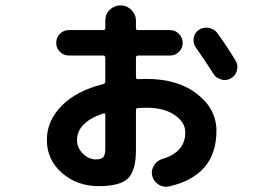

<svg xmlns="http://www.w3.org/2000/svg" viewBox="-20 -658 1040 722"><path d="M368.2 -231.4Q270.5 -198.2 269.5 -131.8Q269.5 -102.5 291.5 -80.6Q313.5 -58.6 339.8 -58.6Q361.3 -58.6 368.7 -67.4Q376 -76.2 376 -100.6V-224.6Q376 -233.4 368.2 -231.4ZM351.6 42Q269.5 42 212.9 -7.8Q156.2 -57.6 156.2 -131.8Q156.2 -203.1 211.4 -259.8Q266.6 -316.4 368.2 -341.8Q376 -343.8 376 -352.5V-440.4Q376 -449.2 368.2 -449.2H239.3Q219.7 -449.2 205.6 -462.9Q191.4 -476.6 191.4 -496.6Q191.4 -516.6 205.1 -530.8Q218.8 -544.9 239.3 -544.9H368.2Q376 -544.9 376 -552.7V-581.1Q376 -605.5 393.1 -621.6Q410.2 -637.7 433.6 -637.7Q457 -637.7 474.1 -620.6Q491.2 -603.5 491.2 -581.1V-552.7Q491.2 -544.9 499 -544.9H619.1Q638.7 -544.9 652.8 -530.8Q667 -516.6 667 -496.6Q667 -476.6 652.8 -462.9Q638.7 -449.2 619.1 -449.2H499Q491.2 -449.2 491.2 -440.4V-368.2Q491.2 -360.4 499 -360.4Q503.9 -360.4 514.2 -360.8Q524.4 -361.3 530.3 -361.3Q648.4 -361.3 721.2 -304.7Q793.9 -248 793.9 -166Q793.9 2 616.2 43Q594.7 47.9 575.7 35.6Q556.6 23.4 551.8 1Q547.9 -18.6 559.6 -36.6Q571.3 -54.7 590.8 -60.5Q676.8 -85.9 676.8 -160.2Q676.8 -198.2 636.7 -225.6Q596.7 -252.9 530.3 -252.9Q524.4 -252.9 514.2 -252.4Q503.9 -252 499 -252Q491.2 -252 491.2 -243.2V-93.8Q491.2 -15.6 460.9 13.2Q430.7 42 351.6 42ZM796.9 -534.2Q835 -481.4 866.2 -429.7Q876 -413.1 871.1 -393.6Q866.2 -374 849.1 -363.8Q832 -353.5 812 -358.9Q792 -364.3 782.2 -380.9Q758.8 -418.9 715.8 -480.5Q705.1 -496.1 708.5 -515.6Q711.9 -535.2 728 -545.9Q744.1 -556.6 764.6 -553.2Q785.2 -549.8 796.9 -534.2Z"/></svg>

Font: Rounded Mgen+ 1m bold
Style: Bold
Weight: 700
Designer: [Source Han Sans]
Ryoko NISHIZUKA  (kana & ideographs); Paul D. Hunt (Latin, Greek & Cyrillic); Wenlong ZHANG  (bopomofo
Version: Version 1.059.20150602